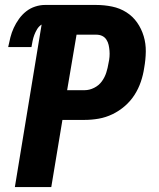

<svg xmlns="http://www.w3.org/2000/svg" viewBox="-20 -755 640 775"><path d="M187 0H40L148 -656Q137 -649 130 -637.5Q123 -626 118.5 -614Q114 -602 111.5 -589.5Q109 -577 107 -565H13Q17 -585 22 -604.5Q27 -624 35.5 -642.5Q44 -661 56.5 -678.5Q69 -696 85.5 -709Q102 -722 122 -728.5Q142 -735 161 -735H368Q401 -735 432.5 -728.5Q464 -722 490 -705.5Q516 -689 533.5 -664Q551 -639 560 -609Q569 -579 568.5 -546.5Q568 -514 562 -481Q558 -453 548.5 -425Q539 -397 523 -372Q507 -347 484 -327Q461 -307 434 -294Q407 -281 378.5 -276Q350 -271 322 -271H232ZM322 -391Q341 -391 360 -400.5Q379 -410 391 -426.5Q403 -443 409 -462Q415 -481 418 -500Q421 -513 422 -525.5Q423 -538 422 -550Q421 -562 418.5 -573.5Q416 -585 409.5 -595Q403 -605 392.5 -610Q382 -615 369 -615H289L251 -391Z"/></svg>

Font: Iosevka Aile Heavy Oblique
Style: Regular
Weight: 900
Italic angle: -9°
Designer: Belleve Invis
Foundry: Belleve Invis
Version: Version 31.1.0; ttfautohint (v1.8.4)